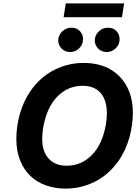

<svg xmlns="http://www.w3.org/2000/svg" viewBox="-20 -1111 822 1141"><path d="M704.9 -1008.9H358L371.1 -1090.9H717.7ZM614.3 -801.8Q581 -801.8 560.4 -825.6Q543.3 -844.8 543.3 -870.7Q543.3 -900.6 566.4 -923.7Q589.1 -946.4 621.1 -946.4Q655.9 -946.4 675.1 -922.9Q690.7 -904.1 690.7 -878.6Q690.7 -845.2 667.3 -823.5Q644.5 -801.8 614.3 -801.8ZM397 -801.8Q365.4 -801.8 345.5 -822.8Q326 -843.4 326 -871.1Q326 -886.4 332.9 -901.5Q339.8 -916.5 354.8 -928.6Q376.8 -946.4 403.8 -946.4Q438.6 -946.4 457.7 -922.9Q473.4 -904.1 473.4 -878.6Q473.4 -845.2 449.9 -823.5Q427.2 -801.8 397 -801.8ZM370.4 9.9Q307.2 9.9 253.6 -9.1Q199.9 -28.1 160.7 -65.5Q121.4 -103 99.3 -158.2Q77.1 -213.4 77.1 -285.9Q77.1 -358 98 -433.6Q119.7 -509.6 161.2 -570.3Q191.4 -613.3 227.1 -644.5Q262.8 -675.8 304.3 -696.4Q386.4 -737.2 477.3 -737.2Q524.1 -737.2 566.4 -726.6Q608.7 -715.9 643.8 -694.1Q679 -672.2 706.1 -639Q733.3 -605.8 750 -560.7Q769.5 -507.8 769.5 -440.3Q769.5 -366.5 748.2 -291.5Q726.9 -216.6 685.4 -155.9Q624.3 -70.7 542.3 -30.5Q460.2 9.9 370.4 9.9ZM376.1 -126.1Q463.1 -126.1 525.9 -189.6Q588.4 -252.8 609.4 -371.8Q612.2 -389.9 613.6 -406.2Q615.1 -422.6 615.1 -437.9Q615.1 -477.6 605.3 -508.2Q595.5 -538.7 577.2 -559.3Q558.9 -579.9 532.1 -590.6Q505.3 -601.2 471.2 -601.2Q383.5 -601.2 320.3 -536.9Q257.8 -472.7 236.9 -353.7Q234 -335.6 232.4 -318.9Q230.8 -302.2 230.8 -286.9Q230.8 -222.3 257.5 -183.6Q296.2 -126.1 376.1 -126.1Z"/></svg>

Font: Linik Sans
Style: Bold Italic
Weight: 700
Italic angle: 9°
Designer: Fonts by Rasmus Andersson / Changes by Cristiano Sobral with parts from Marc Monis
Foundry: rsms
Version: Version 3.020; ttfautohint (v1.6)